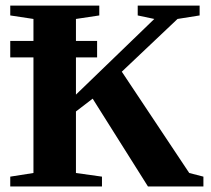

<svg xmlns="http://www.w3.org/2000/svg" viewBox="-20 -675 765 695"><path d="M716.3 0H515.6L315.4 -317.9L254.9 -271.5V-48.8L349.1 -35.6V0H17.1V-35.6L101.1 -48.8V-467.3H17.1V-526.9H101.1V-606.4L17.1 -619.1V-654.8H339.4V-619.1L254.9 -606.4V-526.9H331.5V-467.3H254.9V-332.5L538.6 -606.4L478.5 -619.1V-654.8H702.6V-619.1L622.6 -606.4L420.9 -415.5L665 -48.8L716.3 -35.6Z"/></svg>

Font: Liberation Serif
Style: Bold
Weight: 700
Designer: Steve Matteson
Foundry: Ascender Corporation
Version: Version 2.1.5